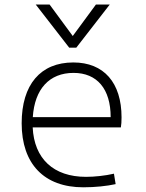

<svg xmlns="http://www.w3.org/2000/svg" viewBox="-20 -796 626 826"><path d="M338.4 9.8C388.7 9.8 440.4 4.4 477.5 -3.9L470.2 -48.8C432.1 -40 386.7 -35.2 350.1 -35.2C210 -35.2 127 -113.3 120.6 -248H500C502 -258.3 502.9 -274.4 502.9 -291C502.9 -440.4 426.8 -527.3 295.4 -527.3C154.3 -527.3 73.2 -432.1 73.2 -265.6C73.2 -90.8 169.9 9.8 338.4 9.8ZM121.1 -292C128.9 -413.1 192.4 -482.4 296.4 -482.4C397.9 -482.4 456.1 -413.1 456.1 -292ZM277.8 -590.8H308.1L452.1 -776.4H392.6L293 -641.1L193.4 -776.4H133.8Z"/></svg>

Font: Cascadia Code PL ExtraLight
Style: Regular
Weight: 200
Monospace: yes
Designer: Aaron Bell
Foundry: Saja Typeworks
Version: Version 2404.023